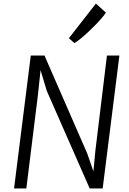

<svg xmlns="http://www.w3.org/2000/svg" viewBox="-20 -1059 725 1079"><path d="M59 0 153 -747H230L470 -197L505 -96L516 -212L581 -747H651L557 0H484L243 -548L208 -665L193 -524L128 0ZM398 -817 367 -844 519 -1039 575 -988Q567 -975.5 551.2 -957Q535.5 -938.5 515 -917.5Q494.5 -896.5 473 -876.5Q451.5 -856.5 431.8 -840.8Q412 -825 398 -817Z"/></svg>

Font: Koeln Type Sans Light
Style: Italic
Weight: 300
Italic angle: -7.5°
Designer: Eben Sorkin
Foundry: Eben Sorkin
Version: Version 2.001